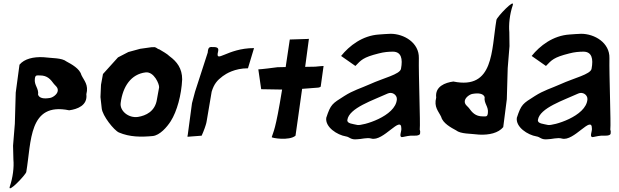

<svg xmlns="http://www.w3.org/2000/svg" viewBox="-20 -771 3462 1074"><path d="M68 -253 89 -409C116 -442 167 -454 223 -451C271 -445 326 -448 352 -427C380 -412 426 -387 435 -352C450 -320 477 -297 463 -244C471 -181 412 -160 367 -154C139 -201 156 21 127 191C124 207 20 316 35 272C52 222 59 164 55 122L53 44L63 -79ZM175 -331C170 -293 198 -278 193 -241C200 -222 224 -217 259 -223C274 -225 300 -242 303 -262C306 -282 289 -292 282 -301C263 -327 245 -349 204 -349C184 -349 178 -352 175 -331Z M545 -297 542 -228 549 -165C553 -123 618 -42 645 -30C706 -4 769 -4 834 -10C874 -14 914 -60 935 -93C970 -148 995 -240 999 -327C999 -388 970 -426 929 -456C914 -471 887 -485 871 -495C858 -497 854 -510 837 -507H828L764 -498L698 -480L640 -450L556 -357ZM655 -195C667 -289 714 -356 794 -366C842 -372 872 -299 870 -282C867 -262 860 -231 858 -216C848 -147 795 -124 752 -117C699 -109 649 -151 655 -195Z M1029 -6 1108 -12C1112 -22 1122 -43 1125 -54C1125 -54 1135 -82 1136 -93C1151 -186 1147 -153 1164 -258C1177 -301 1195 -322 1226 -345C1245 -359 1293 -389 1367 -389L1401 -502C1249 -502 1182 -411 1200 -483C1206 -508 1189 -508 1161 -508C1152 -508 1145 -504 1143 -487L1142 -477L1071 -258L1054 -194L1030 -15C1029 -12 1028 -9 1029 -6Z M1425 -383 1441 -272 1558 -270C1520 -35 1509 -36 1500 -4C1498 1 1598 18 1633 -12C1642 -82 1643 -74 1670 -274L1761 -281C1763 -282 1773 -283 1774 -287L1790 -402C1790 -402 1747 -399 1743 -398L1687 -397L1708 -554C1708 -554 1723 -553 1601 -550C1594 -503 1586 -451 1578 -396L1532 -395C1511 -392 1439 -383 1425 -383Z M1805 -112C1798 -60 1866 -16 1915 -8C1936 -5 1941 12 1977 8C2000 8 2033 -3 2057 4C2124 23 2225 -130 2225 -52C2227 -37 2211 -7 2227 -4C2236 -4 2253 -10 2276 -12C2292 -13 2332 -7 2330 -28C2332 -41 2327 -43 2328 -48C2332 -77 2321 -359 2323 -446C2325 -532 2240 -582 2165 -582C2147 -582 2118 -579 2100 -578C2007 -572 1934 -515 1888 -458L1968 -402C2000 -435 2010 -450 2098 -472C2128 -480 2154 -482 2179 -482C2224 -481 2234 -443 2223 -386C2217 -355 2126 -335 2049 -300C1998 -277 1956 -266 1906 -234C1838 -191 1830 -188 1805 -112ZM1923 -100C1932 -167 2069 -211 2149 -248C2173 -259 2201 -241 2200 -216C2194 -119 2005 -66 1979 -72C1955 -78 1920 -79 1923 -100Z M2420 -225C2406 -172 2433 -149 2448 -117C2457 -82 2503 -57 2531 -42C2557 -21 2612 -24 2660 -18C2716 -15 2768 -27 2795 -60L2815 -216L2820 -390L2830 -513L2829 -591C2825 -633 2831 -691 2848 -741C2863 -785 2760 -676 2757 -660C2728 -490 2744 -268 2516 -315C2471 -309 2412 -288 2420 -225ZM2580 -207C2583 -227 2609 -244 2624 -246C2659 -252 2684 -247 2691 -228C2686 -191 2714 -176 2709 -138C2706 -117 2700 -120 2680 -120C2639 -120 2621 -142 2602 -168C2595 -177 2577 -187 2580 -207Z M2871 -112C2864 -60 2932 -16 2981 -8C3002 -5 3007 12 3043 8C3066 8 3099 -3 3123 4C3190 23 3291 -130 3291 -52C3293 -37 3277 -7 3293 -4C3302 -4 3319 -10 3342 -12C3358 -13 3398 -7 3396 -28C3398 -41 3393 -43 3394 -48C3398 -77 3387 -359 3389 -446C3391 -532 3306 -582 3231 -582C3213 -582 3184 -579 3166 -578C3073 -572 3000 -515 2954 -458L3034 -402C3066 -435 3076 -450 3164 -472C3194 -480 3220 -482 3245 -482C3290 -481 3300 -443 3289 -386C3283 -355 3192 -335 3115 -300C3064 -277 3022 -266 2972 -234C2904 -191 2896 -188 2871 -112ZM2989 -100C2998 -167 3135 -211 3215 -248C3239 -259 3267 -241 3266 -216C3260 -119 3071 -66 3045 -72C3021 -78 2986 -79 2989 -100Z"/></svg>

Font: Yuck
Style: It
Weight: 400
Version: Version Bleh